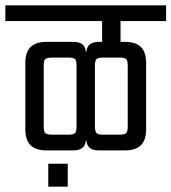

<svg xmlns="http://www.w3.org/2000/svg" viewBox="-60 -642 643 720"><path d="M-40 -622H563V-563H-40ZM323 -592H392V-460H323ZM409 -485Q449 -485 468.5 -465.5Q488 -446 488 -406V-157Q488 -117 468.5 -97.5Q449 -78 409 -78H310Q267 -78 264 -115H262Q259 -78 215 -78H114Q74 -78 54.5 -97.5Q35 -117 35 -157V-406Q35 -446 54.5 -465.5Q74 -485 114 -485H215Q259 -485 262 -448H264Q267 -485 310 -485ZM419 -395Q419 -415 413.5 -420.5Q408 -426 388 -426H327Q308 -426 302 -420.5Q296 -415 296 -395V-168Q296 -149 302 -143Q308 -137 327 -137H388Q408 -137 413.5 -143Q419 -149 419 -168ZM227 -395Q227 -415 221.5 -420.5Q216 -426 196 -426H135Q116 -426 110 -420.5Q104 -415 104 -395V-168Q104 -149 110 -143Q116 -137 135 -137H196Q216 -137 221.5 -143Q227 -149 227 -168ZM121 -28H194V58H121Z"/></svg>

Font: Teko Light Light
Style: Regular
Weight: 300
Version: Version 2.000;gftools[0.9.28.dev9+g7d2139d.d20230707]